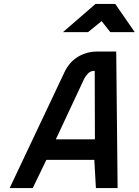

<svg xmlns="http://www.w3.org/2000/svg" viewBox="-20 -953 703 973"><path d="M464 -933H564L663 -790H539L495 -846L426 -790H299ZM309 -592Q318 -611 333 -629Q348 -647 368.5 -661Q389 -675 416 -683.5Q443 -692 476 -692H569L576 0H466L458 -143H215L146 0H29ZM460 -594Q439 -595 424.5 -579Q410 -563 403 -546L263 -247H461Z"/></svg>

Font: Panefresco 750wt
Style: Italic
Weight: 750
Foundry: Campivisivi & Chank Co
Version: Version 1.000